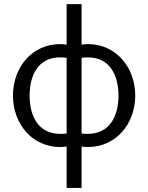

<svg xmlns="http://www.w3.org/2000/svg" viewBox="-20 -710 726 940"><path d="M306.2 210H379.4V7.3C389.2 8.8 399.4 9.8 410.2 9.8C547.4 9.8 642.1 -103 642.1 -242.2C642.1 -380.9 547.4 -494.1 410.2 -494.1C399.4 -494.1 389.2 -493.2 379.4 -491.2V-689.9H306.2V-491.2C296.4 -493.2 285.2 -493.7 274.4 -494.1C137.7 -494.1 43.5 -380.9 43.5 -242.2C43.5 -103 137.7 9.8 274.4 9.8C285.2 9.8 296.4 8.8 306.2 7.3ZM274.4 -54.7C166 -54.7 125 -143.6 125 -242.2C125 -340.3 166 -429.2 274.4 -429.2C286.6 -429.2 296.4 -428.2 306.2 -426.8V-56.6C296.4 -54.7 286.6 -54.7 274.4 -54.7ZM410.2 -54.7C398.9 -54.7 389.2 -54.7 379.4 -56.6V-426.8C389.2 -428.2 398.9 -429.2 410.2 -429.2C518.6 -429.2 560.1 -340.3 560.1 -242.2C560.1 -143.6 518.6 -54.7 410.2 -54.7Z"/></svg>

Font: HK Grotesk
Style: Regular
Weight: 400
Designer: Alfredo Marco Pradil and Stefan Peev
Foundry: Hanken Design Co.
Version: Version 1.045;PS 001.045;hotconv 1.0.88;makeotf.lib2.5.64775